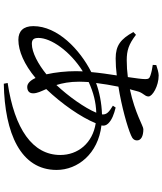

<svg xmlns="http://www.w3.org/2000/svg" viewBox="60 -894 879 1040"><g transform="rotate(90 500.0 -373.5)"><path d="M153 -656C191 -587 226 -560 296 -560C326 -560 358 -562 388 -566C381 -521 374 -473 370 -428C248 -366 121 -246 121 -114C121 -60 148 -33 195 -33C256 -33 329 -65 402 -126C414 -99 431 -81 450 -81C470 -81 485 -90 485 -113C485 -135 474 -156 462 -184C542 -268 614 -371 647 -452C755 -435 819 -356 819 -260C819 -110 678 -12 429 25L433 46C701 41 900 -45 900 -240C900 -355 812 -465 659 -483C662 -497 659 -508 649 -519C629 -540 598 -551 562 -560L552 -545C587 -524 602 -510 599 -486C537 -484 478 -472 429 -454C434 -494 441 -536 449 -575C557 -592 669 -624 712 -643C732 -651 740 -661 740 -676C740 -697 718 -710 679 -710C662 -710 594 -665 463 -637L473 -674C481 -710 502 -716 502 -738C502 -759 446 -793 388 -793C373 -793 350 -786 332 -780L331 -761C352 -758 372 -754 389 -748C404 -743 408 -738 408 -720C408 -702 403 -668 397 -626C367 -622 337 -620 306 -620C254 -620 220 -630 168 -670ZM590 -455C564 -392 501 -304 440 -239C430 -271 422 -311 422 -362C422 -378 423 -395 424 -414C481 -440 533 -453 590 -455ZM382 -185C328 -141 264 -106 217 -106C194 -106 185 -116 185 -142C185 -209 255 -312 366 -382L365 -345C365 -292 371 -234 382 -185Z"/></g></svg>

Font: Noto Serif JP Medium
Style: Regular
Weight: 500
Designer: Ryoko NISHIZUKA 西塚涼子 (kana & ideographs); Frank Grießhammer (Latin, Greek & Cyrillic); Wenlong ZHANG 张文龙 (bopomofo); San
Foundry: Adobe
Version: Version 2.001;hotconv 1.1.0;makeotfexe 2.6.0